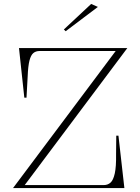

<svg xmlns="http://www.w3.org/2000/svg" viewBox="-20 -951 710 971"><path d="M46 0 565 -693H180Q161 -693 148.5 -682.5Q136 -672 129 -644.5Q122 -617 120 -566L114 -457H103L76 -708H624L105 -15H505Q525 -15 539 -27.5Q553 -40 560.5 -74Q568 -108 567 -171L568 -265H579L609 0ZM312 -793 303 -802 441 -931 475 -916Z"/></svg>

Font: Kalnia ExtraLight
Style: Regular
Weight: 250
Designer: Frida Medrano
Foundry: Frida Medrano
Version: Version 1.105